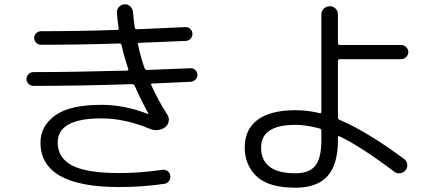

<svg xmlns="http://www.w3.org/2000/svg" viewBox="-20 -822 2040 892"><path d="M135 -423Q122 -423 112.5 -432.5Q103 -442 103 -455Q103 -468 112.5 -477.5Q122 -487 135 -487Q314 -487 570 -494Q578 -494 576 -501Q554 -568 545 -612Q543 -620 535 -620Q349 -614 171 -614Q158 -614 148.5 -623Q139 -632 139 -646Q139 -659 148.5 -668Q158 -677 171 -677Q344 -677 524 -683Q533 -683 531 -692Q525 -736 523 -763Q522 -778 532.5 -789.5Q543 -801 558 -802Q574 -803 585 -792.5Q596 -782 598 -766Q600 -738 606 -694Q608 -686 617 -686Q765 -692 840 -696Q854 -697 863.5 -688Q873 -679 874 -666Q875 -653 866 -643Q857 -633 844 -632L628 -623Q619 -623 621 -615Q634 -555 652 -504Q655 -497 663 -497Q731 -499 865 -505Q878 -506 887 -497Q896 -488 897 -475Q898 -462 888.5 -452.5Q879 -443 865 -442Q747 -436 688 -434Q679 -434 683 -426Q714 -357 758 -288Q767 -274 763.5 -257Q760 -240 746 -230Q713 -208 675 -224Q559 -272 451 -272Q248 -272 248 -160Q248 -88 315.5 -53Q383 -18 534 -18Q629 -18 734 -33Q748 -35 759 -27Q770 -19 771 -6Q773 8 765 19Q757 30 744 32Q640 47 534 47Q168 47 168 -160Q168 -236 236 -285.5Q304 -335 451 -335Q558 -335 666 -293H669V-295Q631 -365 606 -423Q603 -431 593 -431Q347 -423 135 -423Z M1353 -242Q1193 -242 1193 -137Q1193 -17 1353 -17Q1417 -17 1445 -52.5Q1473 -88 1473 -170V-214Q1473 -223 1465 -225Q1403 -242 1353 -242ZM1353 50Q1228 50 1172.5 -2.5Q1117 -55 1117 -137Q1117 -221 1177 -265.5Q1237 -310 1353 -310Q1411 -310 1466 -296Q1469 -295 1471 -297.5Q1473 -300 1473 -303V-755Q1473 -771 1484.5 -782Q1496 -793 1512 -793Q1528 -793 1539 -782Q1550 -771 1550 -755V-622Q1550 -613 1559 -613H1843Q1857 -613 1867 -603Q1877 -593 1877 -580Q1877 -567 1867 -557Q1857 -547 1843 -547H1559Q1550 -547 1550 -538V-277Q1550 -268 1558 -265Q1687 -210 1858 -83Q1870 -74 1872 -58.5Q1874 -43 1864 -31Q1854 -19 1839 -17Q1824 -15 1812 -24Q1657 -141 1557 -189Q1550 -192 1550 -184V-170Q1550 -58 1501.5 -4Q1453 50 1353 50Z"/></svg>

Font: Rounded Mplus 1c
Style: Regular
Weight: 400
Version: Version 1.059.20150529